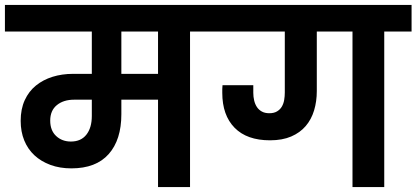

<svg xmlns="http://www.w3.org/2000/svg" viewBox="-41 -760 1692 780"><path d="M247 -185Q288 -185 310 -213Q332 -241 332 -289V-355H260Q217 -355 190 -333Q163 -311 163 -270Q163 -230 187 -207.5Q211 -185 247 -185ZM601 -632H452V-460H601ZM-21 -740H842V-632H731V0H601V-355H452V-296Q452 -192 400.5 -134Q349 -76 249 -76Q202 -76 164 -90Q126 -104 99 -129Q72 -154 57.5 -189.5Q43 -225 43 -269Q43 -317 59.5 -353Q76 -389 105 -412.5Q134 -436 172.5 -448Q211 -460 256 -460H332V-632H-21Z M1391 -632H1246V-390Q1246 -348 1235 -311.5Q1224 -275 1201 -248Q1178 -221 1142 -205.5Q1106 -190 1056 -190Q962 -190 912 -241Q862 -292 862 -383Q862 -391 862 -398.5Q862 -406 863 -414H988V-383Q988 -367 991.5 -352Q995 -337 1002.5 -325.5Q1010 -314 1022.5 -307Q1035 -300 1053 -300Q1072 -300 1084.5 -307.5Q1097 -315 1104 -327Q1111 -339 1113.5 -354Q1116 -369 1116 -384V-632H801V-740H1631V-632H1520V0H1391Z"/></svg>

Font: Poppins SemiBold
Style: Regular
Weight: 600
Designer: Ninad Kale (Devanagari), Jonny Pinhorn (Latin)
Foundry: Indian Type Foundry
Version: Version 3.002 2017